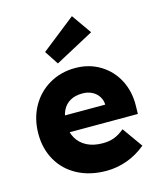

<svg xmlns="http://www.w3.org/2000/svg" viewBox="-120 -890 826 987"><g transform="rotate(-15 293.0 -397.0)"><path d="M34 -263.6Q34 -343.4 68.8 -406.9Q103.6 -470.4 165.2 -506.4Q226.8 -542.4 303.8 -542.4Q376.8 -542.4 435.1 -507.4Q493.4 -472.4 525.3 -411.4Q557.2 -350.4 555.6 -273.6L554.6 -230.8H131.6L108.6 -320.6H422.4L405 -301.8V-322.2Q403.8 -346.4 390.8 -365.7Q377.8 -385 355.7 -395.8Q333.6 -406.6 306.2 -406.6Q267.2 -406.6 240.4 -391.2Q213.6 -375.8 199.7 -346.8Q185.8 -317.8 185.8 -276Q185.8 -232.8 204.3 -200.4Q222.8 -168 257.9 -150Q293 -132 342 -132Q376 -132 402.3 -141.6Q428.6 -151.2 458.2 -175.2L534.8 -67.4Q487.6 -28.4 434 -9.2Q380.4 10 324.2 10Q237 10 171.1 -24.9Q105.2 -59.8 69.6 -122Q34 -184.2 34 -263.6ZM176.4 -661.8 357.2 -804.2 431.2 -698.8 224.8 -588Z"/></g></svg>

Font: Easer Grotesk Variable
Style: Regular
Weight: 400
Designer: Boardeaser, Bonnie Shaver-Troup, Thomas Jockin
Foundry: Lexend
Version: Version 1.001;Glyphs 3.1.2 (3151)